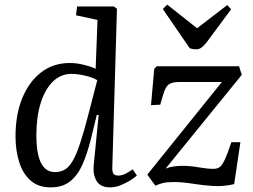

<svg xmlns="http://www.w3.org/2000/svg" viewBox="-20 -795 1091 829"><path d="M465 -77Q464 -54 469.5 -45.5Q475 -37 491 -37Q506 -37 522 -45Q538 -53 553 -64L571 -37Q560 -27 540.5 -15Q521 -3 499 5.5Q477 14 456 14Q413 14 396.5 -14.5Q380 -43 385 -86L406 -298L398 -299L371 -189Q356 -130 336 -84.5Q316 -39 283.5 -12.5Q251 14 198 14Q145 14 111.5 -16Q78 -46 62.5 -96.5Q47 -147 47 -206Q47 -300 76 -371Q105 -442 157.5 -482.5Q210 -523 281 -523Q311 -523 343 -515Q375 -507 393 -498L401 -709L308 -729L313 -767H472L485 -757ZM217 -52Q241 -52 259.5 -62.5Q278 -73 294 -100.5Q310 -128 326.5 -178Q343 -228 363 -306L400 -449Q377 -462 345 -469Q313 -476 289 -476Q242 -476 208 -442.5Q174 -409 155.5 -349.5Q137 -290 137 -211Q137 -52 217 -52ZM657 -509H1012L1024 -472L695 -67Q712 -74 731 -76.5Q750 -79 768 -79Q801 -79 838 -72.5Q875 -66 902 -66Q918 -66 928.5 -73.5Q939 -81 950.5 -105.5Q962 -130 979 -181H1018L991 0Q945 11 899.5 8Q854 5 811 -2Q768 -9 730 -9Q700 -9 682.5 -4.5Q665 0 651 7L616 -41L938 -441H755Q729 -441 714.5 -434Q700 -427 691.5 -406Q683 -385 672 -343L632 -341L646 -498ZM683 -756 702 -775 831 -673 961 -773 978 -755 872 -612Q861 -598 850.5 -590Q840 -582 827 -582Q812 -582 799 -587Z"/></svg>

Font: Literata 36pt
Style: Italic
Weight: 400
Italic angle: -2°
Designer: Latin by Veronika Burian and Jose Scaglione. Greek by Irene Vlachou. Cyrillic by Vera Evstafieva
Foundry: TypeTogether
Version: Version 3.002